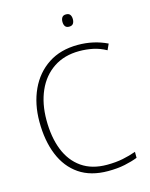

<svg xmlns="http://www.w3.org/2000/svg" viewBox="-133 -992 848 1086"><g transform="rotate(-15 290.5 -449.0)"><path d="M380 -688Q292 -688 229 -646Q166 -604 133 -529.5Q100 -455 100 -359Q100 -258 129.5 -183.5Q159 -109 218.5 -67.5Q278 -26 366 -26Q418 -26 459.5 -34.5Q501 -43 537 -56V-21Q504 -8 461 1Q418 10 363 10Q262 10 194.5 -36Q127 -82 93 -165.5Q59 -249 59 -360Q59 -464 97 -546.5Q135 -629 207 -676.5Q279 -724 381 -724Q473 -724 552 -686L536 -651Q498 -672 459 -680Q420 -688 380 -688ZM361 -908Q378 -908 385 -898Q392 -888 392 -872Q392 -856 385 -846Q378 -836 361 -836Q345 -836 338 -846Q331 -856 331 -872Q331 -888 338 -898Q345 -908 361 -908Z"/></g></svg>

Font: Noto Sans Disp ExtLt
Style: Regular
Weight: 200
Designer: Monotype Design Team
Foundry: Monotype Imaging Inc.
Version: Version 2.000;GOOG;noto-source:20170915:90ef993387c0